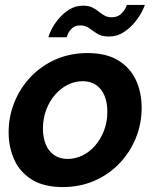

<svg xmlns="http://www.w3.org/2000/svg" viewBox="-20 -748 626 778"><path d="M234 10Q158 10 109.5 -20Q61 -50 38 -100.5Q15 -151 15 -212Q15 -276 38.5 -334Q62 -392 105 -437Q148 -482 206.5 -507.5Q265 -533 335 -533Q411 -533 459.5 -503Q508 -473 531 -423Q554 -373 554 -311Q554 -247 530.5 -189Q507 -131 464 -86Q421 -41 362.5 -15.5Q304 10 234 10ZM254 -104Q285 -104 314 -118Q343 -132 365.5 -158Q388 -184 401.5 -219Q415 -254 415 -295Q415 -332 403.5 -360Q392 -388 369.5 -403.5Q347 -419 315 -419Q284 -419 255.5 -405Q227 -391 204 -365Q181 -339 167.5 -303.5Q154 -268 154 -227Q154 -191 165.5 -163Q177 -135 199.5 -119.5Q222 -104 254 -104ZM421 -600Q392 -600 374 -611.5Q356 -623 341 -634Q326 -645 305 -645Q284 -645 272 -633.5Q260 -622 255 -610Q250 -598 250 -597H176Q178 -606 188 -627Q198 -648 216.5 -670.5Q235 -693 260 -709Q285 -725 317 -725Q339 -725 353.5 -718Q368 -711 379.5 -701.5Q391 -692 403.5 -685Q416 -678 432 -678Q455 -678 468.5 -690Q482 -702 488 -714Q494 -726 494 -728H567Q565 -721 555 -701Q545 -681 526 -657.5Q507 -634 480.5 -617Q454 -600 421 -600Z"/></svg>

Font: Raleway Thin
Style: Bold Italic
Weight: 700
Italic angle: -12°
Version: Version 4.026